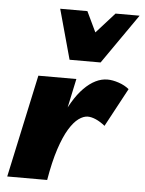

<svg xmlns="http://www.w3.org/2000/svg" viewBox="-52 -753 599 795"><g transform="rotate(5 248.0 -355.5)"><path d="M140 0Q165 -146 203.5 -243Q242 -340 289.5 -388Q337 -436 387 -436Q408 -436 433.5 -427.5Q459 -419 477 -404L391 -244Q371 -260 352.5 -268Q334 -276 319 -276Q301 -276 281 -261.5Q261 -247 241.5 -215Q222 -183 204.5 -130Q187 -77 174 0ZM8 0 100 -427H258L167 0ZM223 -504 278 -580 396 -711H496L352 -504ZM223 -504 166 -711H279L341 -581L352 -504Z"/></g></svg>

Font: Ysabeau Office Black
Style: Italic
Weight: 900
Italic angle: -12°
Designer: Christian Thalmann (Catharsis Fonts)
Version: Version 2.001;gftools[0.9.30]; featfreeze: tnum,lnum,ss02